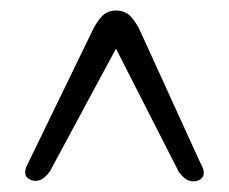

<svg xmlns="http://www.w3.org/2000/svg" viewBox="-20 -733 436 365"><path d="M358 -390.5Q349.5 -386.5 339.8 -389.5Q330 -392.5 320 -406L200.5 -640.5L75 -407.5Q65 -393.5 55.5 -390.5Q46 -387.5 37.5 -391.5Q20 -399 34 -424L158.5 -680.5Q170 -700.5 179.2 -706.8Q188.5 -713 201 -713Q213 -713 222.5 -706.8Q232 -700.5 243.5 -680.5L361.5 -422Q375 -398.5 358 -390.5Z"/></svg>

Font: Fraunces 72pt
Style: Bold
Weight: 700
Version: Version 1.000;[b76b70a41]